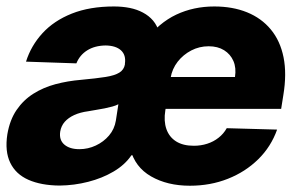

<svg xmlns="http://www.w3.org/2000/svg" viewBox="-28 -573 928 603"><path d="M568.4 10.3Q497.6 10.3 446.5 -19Q395.5 -48.3 381.3 -105.5L426.3 -443.4Q471.2 -501.5 525.6 -527.1Q580.1 -552.7 645 -552.7Q702.6 -552.7 747.8 -534.4Q793 -516.1 822.5 -480.5Q852.1 -444.8 862.5 -393.1Q873 -341.3 861.8 -273.9L855 -231H396L412.1 -331.1H710Q714.4 -359.9 705.1 -381.3Q695.8 -402.8 675.8 -415.3Q655.8 -427.7 627.4 -427.7Q598.1 -427.7 572.8 -414.6Q547.4 -401.4 530 -379.2Q512.7 -356.9 507.8 -328.6L491.2 -226.1Q485.8 -192.9 494.6 -167.7Q503.4 -142.6 525.1 -128.9Q546.9 -115.2 580.6 -115.2Q603 -115.2 622.8 -121.6Q642.6 -127.9 658.4 -140.4Q674.3 -152.8 684.1 -170.4L842.3 -166Q823.2 -112.3 783 -72.8Q742.7 -33.2 687.7 -11.5Q632.8 10.3 568.4 10.3ZM221.2 -104.5Q248.5 -104.5 272.9 -116Q297.4 -127.4 314.5 -147.5Q331.5 -167.5 335.9 -194.3L343.8 -245.6Q336.4 -241.7 325.2 -238.5Q314 -235.4 300.8 -232.7Q287.6 -230 274.4 -228Q261.2 -226.1 249 -223.6Q223.6 -220.2 205.1 -211.7Q186.5 -203.1 175.3 -190.4Q164.1 -177.7 161.1 -159.7Q157.2 -133.3 174.1 -118.9Q190.9 -104.5 221.2 -104.5ZM159.2 9.8Q101.1 9.3 61.3 -8.3Q21.5 -25.9 4.2 -61.8Q-13.2 -97.7 -4.9 -151.4Q2.9 -196.8 24.2 -227.8Q45.4 -258.8 76.7 -278.6Q107.9 -298.3 146.2 -308.6Q184.6 -318.8 226.6 -322.3Q274.4 -326.7 303.5 -331.3Q332.5 -335.9 346.9 -345Q361.3 -354 364.3 -370.6V-373Q368.2 -399.9 352.1 -414.8Q335.9 -429.7 303.7 -430.2Q269.5 -429.7 245.8 -414.8Q222.2 -399.9 211.9 -374L53.7 -379.4Q69.3 -429.2 105.2 -468.5Q141.1 -507.8 197.5 -530.3Q253.9 -552.7 329.6 -552.7Q356.4 -552.7 379.4 -548.1Q402.3 -543.5 421.1 -533.4Q439.9 -523.4 452.9 -508.1Q465.8 -492.7 471.7 -471.2L395 -85.4H384.8Q364.3 -55.2 328.6 -34.2Q293 -13.2 249 -2Q205.1 9.3 159.2 9.8Z"/></svg>

Font: Inter Tight ExtraBold
Style: Italic
Weight: 800
Italic angle: -9.39999°
Designer: Rasmus Andersson
Foundry: rsms
Version: Version 3.004